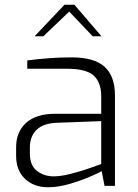

<svg xmlns="http://www.w3.org/2000/svg" viewBox="-20 -784 583 810"><path d="M48 -127V-163Q48 -228 90.5 -266Q133 -304 212 -304H407V-378Q407 -436 375.5 -465Q344 -494 262 -494H95V-529Q192 -542 282 -542Q377 -542 421 -502.5Q465 -463 465 -381V0H421L409 -62Q402 -57 363 -40Q324 -23 275 -8.5Q226 6 183 6Q123 6 85.5 -29.5Q48 -65 48 -127ZM407 -92V-273L221 -266Q162 -264 134 -236Q106 -208 106 -162V-137Q106 -86 136 -63Q166 -40 207 -40Q238 -40 282 -51.5Q326 -63 361 -75.5Q396 -88 407 -92ZM252 -764H294L408 -631H371L272 -735L163 -631H126Z"/></svg>

Font: Exo Light
Style: Regular
Weight: 300
Designer: Natanael Gama
Foundry: Natanael Gama
Version: Version 1.500; ttfautohint (v1.6)